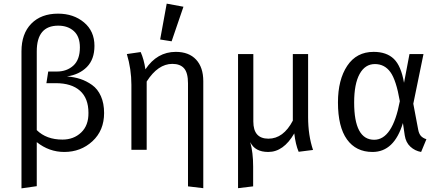

<svg xmlns="http://www.w3.org/2000/svg" viewBox="-20 -823 2410 1055"><path d="M323 -56Q385 -56 426 -95Q467 -134 466 -203Q466 -283 419.5 -324.5Q373 -366 286 -366H235L245 -430H293Q347 -430 383 -462.5Q419 -495 419 -563Q419 -622 386 -652Q353 -682 300 -682Q182 -682 182 -541V-108Q235 -56 323 -56ZM348 -403Q388 -400 421.5 -389Q455 -378 486 -356Q517 -334 534.5 -294.5Q552 -255 552 -202Q552 -106 488 -47Q424 12 333 12Q250 12 182 -42V200L98 212V-541Q98 -638 152 -693Q206 -748 299 -748Q384 -748 441.5 -700Q499 -652 499 -571Q499 -497 457.5 -455Q416 -413 348 -403Z M946 -538Q1018 -538 1057.5 -495.5Q1097 -453 1097 -377V211L1013 201V-365Q1013 -423 991.5 -447.5Q970 -472 927 -472Q848 -472 786 -375V0H702V-357Q702 -443 677 -526L753 -537Q771 -497 779 -442Q843 -538 946 -538ZM923 -596 860 -606 896 -803 988 -786Z M1700 1 1621 11Q1604 -29 1597 -90Q1538 12 1454 12Q1381 12 1355 -42Q1371 15 1371 92V201L1288 211V-526H1372V-155Q1372 -61 1455 -61Q1537 -61 1589 -160V-526H1673V-179Q1673 -80 1700 1Z M2040 -471Q1986 -471 1956 -416.5Q1926 -362 1926 -260Q1926 -55 2036 -55Q2137 -55 2177 -267Q2157 -383 2125 -427Q2093 -471 2040 -471ZM2033 -538Q2104 -538 2144 -499.5Q2184 -461 2200 -368L2230 -526H2307L2251 -253L2278 -110Q2282 -89 2292 -77Q2302 -65 2323 -58L2294 12Q2260 6 2235 -17Q2210 -40 2204 -79L2194 -147Q2146 12 2027 12Q1936 12 1886.5 -57Q1837 -126 1837 -260Q1837 -385 1888 -461.5Q1939 -538 2033 -538Z"/></svg>

Font: FiraSans
Style: Regular
Weight: 350
Designer: Carrois Corporate & Edenspiekermann AG
Foundry: Carrois Corporate GbR & Edenspiekermann AG
Version: Version 3.106;PS 003.106;hotconv 1.0.70;makeotf.lib2.5.58329